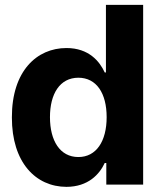

<svg xmlns="http://www.w3.org/2000/svg" viewBox="-20 -747 651 777"><path d="M248.9 9.2C337 8.9 382.8 -41.9 403.8 -87.4H410.2V0H559.3V-727.3H408.7V-453.8H403.8C383.5 -498.2 339.8 -552.6 248.9 -552.6C128.9 -552.6 27.7 -459.5 28.1 -272C27.7 -89.5 124.6 8.9 248.9 9.2ZM182.2 -272.7C182.2 -367.2 221.9 -432.2 297.2 -432.5C370.4 -432.2 411.6 -370 411.6 -272.7C411.6 -175.4 369.7 -111.5 297.2 -111.5C222.7 -111.5 182.2 -177.6 182.2 -272.7Z"/></svg>

Font: RED Number
Style: Bold
Weight: 700
Designer: RED UED
Foundry: rsms
Version: Version 1.003;FEAKit 1.0